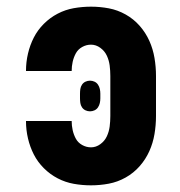

<svg xmlns="http://www.w3.org/2000/svg" viewBox="-20 -548 540 576"><path d="M253 8Q227 8 201.5 3.5Q176 -1 153 -13Q130 -25 111.5 -43.5Q93 -62 81.5 -84.5Q70 -107 64 -132.5Q58 -158 58 -184V-185H195Q195 -171 198 -157.5Q201 -144 207.5 -132Q214 -120 226.5 -113Q239 -106 253 -106Q268 -106 281 -115.5Q294 -125 300.5 -139Q307 -153 309 -168.5Q311 -184 311 -200V-320Q311 -336 309 -351.5Q307 -367 300.5 -381Q294 -395 281 -404.5Q268 -414 253 -414Q239 -414 226.5 -407Q214 -400 207.5 -388Q201 -376 198 -362.5Q195 -349 195 -335H58V-336Q58 -362 64 -387.5Q70 -413 81.5 -435.5Q93 -458 111.5 -476.5Q130 -495 153 -507Q176 -519 201.5 -523.5Q227 -528 253 -528Q280 -528 306.5 -523Q333 -518 357 -504.5Q381 -491 399 -470.5Q417 -450 428 -425.5Q439 -401 443.5 -374Q448 -347 448 -320V-200Q448 -173 443.5 -146Q439 -119 428 -94.5Q417 -70 399 -49.5Q381 -29 357 -15.5Q333 -2 306.5 3Q280 8 253 8ZM250 -214Q243 -214 236.5 -217Q230 -220 226 -226Q222 -232 221 -239Q220 -246 220 -253V-267Q220 -274 221 -281Q222 -288 226 -294Q230 -300 236.5 -303Q243 -306 250 -306Q257 -306 263.5 -303Q270 -300 274 -294Q278 -288 279.5 -281Q281 -274 281 -267V-253Q281 -246 279.5 -239Q278 -232 274 -226Q270 -220 263.5 -217Q257 -214 250 -214Z"/></svg>

Font: Iosevka Curly Slab Heavy
Style: Regular
Weight: 900
Monospace: yes
Designer: Belleve Invis
Foundry: Belleve Invis
Version: Version 22.1.2; ttfautohint (v1.8.4)